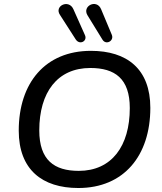

<svg xmlns="http://www.w3.org/2000/svg" viewBox="-20 -934 813 963"><path d="M373 9C601 9 734 -153 734 -393C734 -588 617 -679 436 -679C207 -679 74 -518 74 -279C74 -83 192 9 373 9ZM375 -77C252 -77 177 -131 177 -280C177 -471 268 -593 433 -593C556 -593 631 -540 631 -392C631 -201 540 -77 375 -77ZM419 -857 494 -735C512 -706 553 -729 541 -759L487 -888C465 -941 390 -904 419 -857ZM281 -859 360 -736C380 -706 420 -728 406 -758L348 -888C325 -940 250 -904 281 -859Z"/></svg>

Font: SN Pro Medium
Style: Italic
Weight: 400
Italic angle: -9°
Designer: Tobias Whetton
Foundry: Supernotes
Version: Version 1.001;Glyphs 3.2 (3249)